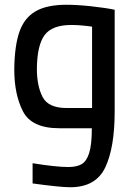

<svg xmlns="http://www.w3.org/2000/svg" viewBox="-20 -539 559 807"><path d="M462 -498V-70Q462 81 422.5 164.5Q383 248 275 248Q233 248 117 232V147Q215 163 268 163Q302 163 323 151Q344 139 355 103.5Q366 68 366 0H229Q113 0 76.5 -71Q40 -142 40 -247Q41 -346 61.5 -405Q82 -464 129.5 -491.5Q177 -519 259 -519Q305 -519 364.5 -512.5Q424 -506 462 -498ZM260 -85H367V-427Q318 -434 280 -434Q199 -434 167.5 -391.5Q136 -349 135 -250Q135 -178 159 -131.5Q183 -85 260 -85Z"/></svg>

Font: Cairo SemiBold
Style: Regular
Weight: 600
Designer: Mohamed Gaber, the designers of Titillium
Foundry: Kief Type Foundry
Version: Version 2.009; ttfautohint (v1.5.33-1714) -l 8 -r 50 -G 200 